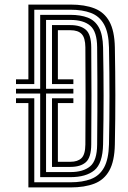

<svg xmlns="http://www.w3.org/2000/svg" viewBox="-20 -820 560 840"><path d="M104.2 0V-369.2H50V-390H130V-22.5H288.2Q341.2 -22.5 378.4 -36.9Q415.5 -51.2 435.4 -87.4Q455.2 -123.5 456.8 -188.2Q459 -300 459 -399.9Q459 -499.8 456.8 -612.5Q455.2 -677.8 435 -713.6Q414.8 -749.5 377.6 -763.5Q340.5 -777.5 288.2 -777.5H130V-452.2H50V-473H104.2V-800H288.2Q350.8 -800 393.5 -783.2Q436.2 -766.5 458.6 -725.8Q481 -685 482.5 -613Q484.5 -504 484.6 -404.2Q484.8 -304.5 482.5 -187.8Q481 -115 458.4 -74.1Q435.8 -33.2 392.9 -16.6Q350 0 288.2 0ZM155.8 -45V-410.8H50V-431.5H155.8V-755H288.2Q332.8 -755 364.1 -742.9Q395.5 -730.8 412.6 -699.8Q429.8 -668.8 431 -612Q433.2 -500 433.2 -400.8Q433.2 -301.5 431 -188.8Q429.2 -104.8 392.8 -74.9Q356.2 -45 288.2 -45ZM181.5 -67.2H288.2Q344 -67.2 374.2 -92.2Q404.5 -117.2 405 -187.8Q405.8 -263.2 406 -331.5Q406.2 -399.8 406 -468.4Q405.8 -537 405 -613Q404.5 -681.5 375.2 -707.1Q346 -732.8 288.2 -732.8H181.5V-431.5H301V-410.8H181.5ZM207.5 -89.8V-390H301V-369.2H233.2V-112.2H288.2Q319.8 -112.2 336.4 -128.1Q353 -144 353.5 -187.8Q354.2 -295.2 354.4 -395.5Q354.5 -495.8 353.5 -613Q353 -654.8 337.2 -671.2Q321.5 -687.8 288.2 -687.8H233.2V-473H301V-452.2H207.5V-710.2H288.2Q332 -710.2 355.4 -690Q378.8 -669.8 379.2 -613Q380.2 -501 380.2 -401.4Q380.2 -301.8 379.2 -187.8Q378.8 -131 355.6 -110.4Q332.5 -89.8 288.2 -89.8Z"/></svg>

Font: Big Shoulders Inline Display ExtraBold
Style: Regular
Weight: 800
Designer: Patric King
Foundry: XO Type Co
Version: Version 1.000